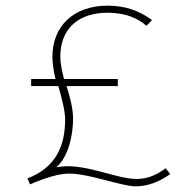

<svg xmlns="http://www.w3.org/2000/svg" viewBox="-20 -643 665 678"><path d="M86 8C145 -17 189 -30 225 -30C294 -30 411 15 458 15C500 15 539 1 581 -28L565 -49C530 -23 499 -11 462 -11C388 -11 271 -72 179 -52C224 -92 238 -171 238 -224C238 -259 227 -302 215 -339H396V-364H206C199 -391 193 -419 193 -443C193 -541 256 -598 360 -598C423 -598 466 -579 497 -552L517 -572C471 -606 421 -623 360 -623C240 -623 165 -551 165 -442C165 -422 170 -387 176 -364H90V-339H186C198 -298 210 -250 210 -222C210 -128 178 -52 77 -13Z"/></svg>

Font: Inconsolata Expanded ExtraLight
Style: Regular
Weight: 200
Width: 7
Monospace: yes
Designer: Raph Levien, Cyreal, Brenton Simpson
Foundry: Raph Levien, Cyreal, Google
Version: Version 3.100